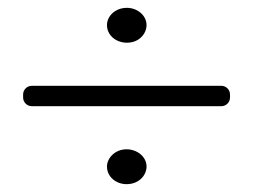

<svg xmlns="http://www.w3.org/2000/svg" viewBox="-20 -591 646 490"><path d="M567 -342V-350C567 -362 557 -372 545 -372H61C49 -372 39 -362 39 -350V-342C39 -330 49 -320 61 -320H545C557 -320 567 -330 567 -342ZM304 -482C335 -482 354 -505 354 -527C354 -552 330 -571 304 -571C273 -571 253 -549 253 -527C253 -501 276 -482 304 -482ZM303 -121C335 -121 354 -144 354 -166C354 -191 330 -210 303 -210C273 -210 253 -187 253 -166C253 -140 276 -121 303 -121Z"/></svg>

Font: DIN Rundschrift
Style: Mittel
Weight: 400
Version: Version 1.027